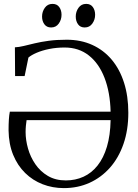

<svg xmlns="http://www.w3.org/2000/svg" viewBox="-20 -955 710 986"><path d="M308 11Q250 11 199 -8.8Q148 -28.5 109 -66.8Q70 -105 47.5 -160Q25 -215 24 -285.5Q24 -316.5 25.5 -340.5Q27 -364.5 30.5 -381.5H548Q545.5 -481 516.8 -555.2Q488 -629.5 436.2 -670.2Q384.5 -711 312 -711Q270 -711 233 -703.5Q196 -696 168.2 -684Q140.5 -672 126 -659.5L106.5 -564.5H57.5L56.5 -712Q77.5 -713 102.2 -719Q127 -725 158.2 -732.5Q189.5 -740 229.8 -745.5Q270 -751 322.5 -751Q395 -751 453.5 -724.5Q512 -698 553.5 -648.8Q595 -599.5 617 -530.2Q639 -461 639 -376Q639 -287.5 614.2 -216Q589.5 -144.5 544.8 -94Q500 -43.5 439.8 -16.2Q379.5 11 308 11ZM318 -28.5Q367.5 -28.5 409 -47.5Q450.5 -66.5 481.2 -105.2Q512 -144 529.2 -202Q546.5 -260 548 -338H116.5Q114.5 -324.5 113 -309.2Q111.5 -294 111.5 -277Q111.5 -236 123.8 -192.5Q136 -149 161.5 -111.8Q187 -74.5 226 -51.5Q265 -28.5 318 -28.5ZM242 -814Q220 -814 208 -830.2Q196 -846.5 196 -870Q196 -895 210.2 -915Q224.5 -935 249 -935H250Q272.5 -935 284.2 -918.8Q296 -902.5 296 -879Q296 -854 281.8 -834Q267.5 -814 243 -814ZM414.5 -814Q392.5 -814 380.8 -830.2Q369 -846.5 369 -870Q369 -895 383.2 -915Q397.5 -935 422 -935H423Q445 -935 456.8 -918.8Q468.5 -902.5 468.5 -879Q468.5 -854 454.2 -834Q440 -814 415.5 -814Z"/></svg>

Font: Merriweather 60pt Light
Style: Regular
Weight: 300
Version: Version 2.100